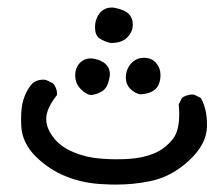

<svg xmlns="http://www.w3.org/2000/svg" viewBox="-20 -317 571 511"><path d="M288.1 174.3Q334.5 174.3 377.9 165.5Q435.5 154.3 482.4 110.8Q528.8 68.4 530.8 22Q530.8 17.6 530.8 13.2Q530.8 -27.3 514.6 -56.2L497.1 -64.9Q494.1 -65.4 491.9 -65.4Q489.7 -65.4 486.6 -65.2Q483.4 -64.9 479.5 -63.5Q471.2 -61.5 464.4 -56.6L455.6 -39.1Q457 -25.4 457 -13.2Q457 31.7 439.9 53.2Q418.9 79.6 388.7 91.8Q358.4 104 320.8 106Q306.2 106.9 287.6 106.9Q269 106.9 246.6 105Q209 102.1 175.3 87.9Q140.6 73.7 121.1 47.4Q103 23.4 103 -0.5Q103 -27.8 131.3 -63.5Q131.8 -64.9 131.8 -66.9Q131.8 -83 121.1 -95.2L103 -104Q98.6 -105 94.2 -105Q78.6 -105 66.4 -95.2Q49.8 -76.7 42.5 -52.2Q36.1 -32.7 36.1 0.5Q36.1 8.8 36.6 18.1Q38.6 62.5 74.2 98.6Q110.8 134.8 157 153.1Q203.1 171.4 256.8 173.3H257.3Q272.9 174.3 288.1 174.3ZM221.7 -64Q239.7 -65.9 253.2 -75.2Q266.6 -84.5 270.5 -106.4Q272.5 -114.3 272.5 -119.1Q272.5 -135.3 262.2 -145.5Q250 -157.2 230 -160.6Q225.6 -161.6 221.2 -161.6Q204.6 -161.6 192.9 -149.9Q180.2 -136.7 180.2 -116.2Q180.2 -95.7 193.8 -81.1Q208 -65.9 221.7 -64ZM407.2 -116.7Q407.2 -136.2 395 -149.9Q383.8 -163.1 363.3 -163.1Q344.2 -163.1 331.1 -150.4Q314.9 -133.8 314.9 -109.9Q314.9 -92.8 326.2 -81.1Q339.8 -67.9 353.5 -65.9Q381.8 -67.9 394.5 -80.6Q404.3 -90.3 406.7 -108.4Q407.2 -112.8 407.2 -116.7ZM333.5 -252.4Q333.5 -268.6 322.3 -280.3Q311.5 -290.5 289.1 -295.4Q282.2 -296.9 278.8 -296.9Q267.6 -296.9 261 -293.9Q254.4 -291 249 -286.1Q232.9 -269.5 232.9 -244.1Q232.9 -224.1 243.7 -215.8Q256.3 -206.5 274.9 -202.6Q303.2 -202.6 316.9 -215.8Q333.5 -231 333.5 -252.4Z"/></svg>

Font: Bakudai
Style: Light
Weight: 300
Version: Version 1.48